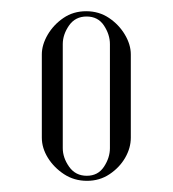

<svg xmlns="http://www.w3.org/2000/svg" viewBox="-20 -721 308 342"><path d="M54.5 -475.8Q54.5 -457.4 65.3 -439.9Q76.1 -422.5 94.1 -410.7Q112.1 -398.9 135 -398.9Q157.5 -398.9 175.1 -410.7Q192.8 -422.5 202.9 -439.9Q213 -457.4 213 -475.8V-624.1Q213 -641.5 202.5 -659.2Q192 -677 174.2 -689Q156.4 -701 133.5 -701Q110.6 -701 93 -689Q75.4 -677 64.9 -659.1Q54.5 -641.1 54.5 -624.1ZM91.8 -642.4Q91.8 -659.4 102.9 -675.5Q114.1 -691.6 134.2 -691.6Q154.6 -691.6 165.2 -675.5Q175.8 -659.4 175.8 -642.4V-457.1Q175.8 -440.1 165.2 -424Q154.6 -407.9 134.6 -407.9Q114.5 -407.9 103.1 -424Q91.8 -440.1 91.8 -457.1Z"/></svg>

Font: Emberly Black
Style: Regular
Weight: 900
Designer: Rajesh Rajput
Foundry: Rajesh Rajput
Version: Version 1.000